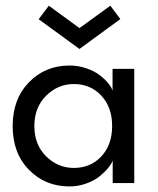

<svg xmlns="http://www.w3.org/2000/svg" viewBox="-20 -658 568 690"><path d="M119 -589 155.5 -637.5 265.5 -557 376.5 -637.5 412.5 -589.5 265.5 -482ZM385 0V-81.5Q382 -71 370 -56Q358 -41 339 -25.2Q320 -9.5 290.8 1.2Q261.5 12 229.5 12Q142.5 12 84 -47.8Q25.5 -107.5 25.5 -205Q25.5 -302 84 -362.2Q142.5 -422.5 229.5 -422.5Q261.5 -422.5 290.5 -412.5Q319.5 -402.5 338.5 -387.8Q357.5 -373 369.5 -358.2Q381.5 -343.5 384.5 -331.5V-410.5H462.5V0ZM245.5 -54.5Q305.5 -54.5 344.2 -96Q383 -137.5 383 -205Q383 -272.5 344.2 -314.2Q305.5 -356 245.5 -356Q188 -356 145.8 -314Q103.5 -272 103.5 -205Q103.5 -138 145.8 -96.2Q188 -54.5 245.5 -54.5Z"/></svg>

Font: League Spartan
Style: Regular
Weight: 350
Foundry: The League of Moveable Type
Version: Version 2.002